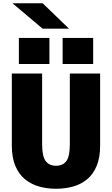

<svg xmlns="http://www.w3.org/2000/svg" viewBox="-20 -1154 690 1185"><path d="M326 11Q271.5 11 222.5 -2.5Q173.5 -16 135.2 -46.8Q97 -77.5 75 -129Q53 -180.5 53 -256V-700H240V-264Q240 -188.5 262 -159.8Q284 -131 326 -131Q368 -131 389.5 -159.8Q411 -188.5 411 -264V-700H598V-256Q598 -180.5 576.2 -129Q554.5 -77.5 516.8 -46.8Q479 -16 430 -2.5Q381 11 326 11ZM96.5 -920H285V-759H96.5ZM366.5 -920H555V-759H366.5ZM243 -977 57 -1134H243L406 -977Z"/></svg>

Font: Trispace ExtraBold
Style: Regular
Weight: 800
Designer: Tyler Finck
Foundry: Etcetera Type Company
Version: Version 1.210; ttfautohint (v1.8.3)